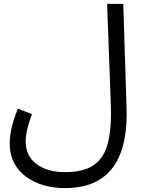

<svg xmlns="http://www.w3.org/2000/svg" viewBox="-20 -734 735 986"><path d="M30 1Q30 -35 40 -79Q50 -123 72 -176L144 -148Q128 -106 120 -71Q112 -36 112 -6Q112 67 167.5 108.5Q223 150 313 150Q411 150 463.5 112.5Q516 75 535 -3Q554 -81 549 -201L530 -714H613L630 -180Q633 -96 619.5 -21.5Q606 53 570.5 110Q535 167 471.5 199.5Q408 232 310 232Q257 232 207 218Q157 204 117 176Q77 148 53.5 104.5Q30 61 30 1Z"/></svg>

Font: TSCustom
Style: Regular
Weight: 400
Designer: Monotype Design Team
Foundry: Monotype Imaging Inc.
Version: Version 2.004; ttfautohint (v1.8.3) -l 8 -r 50 -G 200 -x 14 